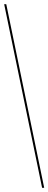

<svg xmlns="http://www.w3.org/2000/svg" viewBox="-20 -780 232 921"><path d="M182 121H192L10 -760H0Z"/></svg>

Font: Noto Serif Display ExtraCondensed
Style: Regular
Weight: 400
Width: 2
Designer: Monotype Design Team
Foundry: Monotype Imaging Inc.
Version: Version 2.009